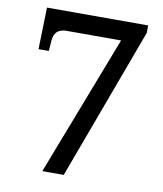

<svg xmlns="http://www.w3.org/2000/svg" viewBox="-81 -780 721 847"><g transform="rotate(10 279.5 -357.0)"><path d="M166 0 408 -628H164Q137 -628 122.5 -615Q108 -602 106 -577L102 -527H56L61 -714H514V-681L262 0Z"/></g></svg>

Font: ET Text
Style: Regular
Weight: 470
Designer: Monotype Design Team
Foundry: Monotype Imaging Inc.
Version: Version 2.009